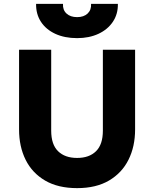

<svg xmlns="http://www.w3.org/2000/svg" viewBox="-20 -957 796 992"><path d="M378.5 15Q280 15 213.2 -24Q146.5 -63 112.5 -131.2Q78.5 -199.5 78.5 -288V-700H244.5V-282Q244.5 -210.5 280 -175.8Q315.5 -141 378.5 -141Q441 -141 476.2 -175.8Q511.5 -210.5 511.5 -282V-700H678V-288Q678 -200 644 -131.8Q610 -63.5 543.2 -24.2Q476.5 15 378.5 15ZM378.5 -760Q314 -760 265.8 -782.2Q217.5 -804.5 191.5 -844.5Q165.5 -884.5 166.5 -937H305.5Q303.5 -906 323.5 -887.2Q343.5 -868.5 378.5 -868.5Q413 -868.5 432.8 -887.2Q452.5 -906 450.5 -937H589Q590 -884.5 563.2 -844.5Q536.5 -804.5 488.5 -782.2Q440.5 -760 378.5 -760Z"/></svg>

Font: Geologica Roman
Style: Bold
Weight: 700
Designer: Sindre Bremnes, Frode Helland
Foundry: Monokrom Skriftforlag AS
Version: Version 1.010;gftools[0.9.28]